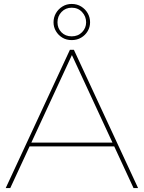

<svg xmlns="http://www.w3.org/2000/svg" viewBox="-20 -952 728 972"><path d="M9 0 334 -700H354L679 0H656L339 -684H349L32 0ZM116 -211 126 -230H561L571 -211ZM343 -749Q316 -749 295.5 -761.5Q275 -774 263 -794.5Q251 -815 251 -839Q251 -864 263 -885Q275 -906 296 -919Q317 -932 343 -932Q370 -932 391 -919Q412 -906 424 -885Q436 -864 436 -839Q436 -815 424 -794.5Q412 -774 391 -761.5Q370 -749 343 -749ZM343 -768Q375 -768 395.5 -789Q416 -810 416 -839Q416 -869 395.5 -891Q375 -913 343 -913Q312 -913 291.5 -891.5Q271 -870 271 -839Q271 -809 291 -788.5Q311 -768 343 -768Z"/></svg>

Font: Montserrat Thin Thin
Style: Regular
Weight: 250
Version: Version 9.000